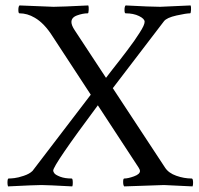

<svg xmlns="http://www.w3.org/2000/svg" viewBox="-20 -666 713 689"><path d="M171.9 -641.6Q199.2 -641.6 296.9 -646.5Q298.8 -642.6 298.3 -630.4Q297.9 -618.2 294.9 -618.2Q277.3 -618.2 256.8 -610.8Q236.3 -603.5 236.3 -586.9Q236.3 -575.2 248 -557.6L360.4 -386.7Q364.3 -392.6 383.3 -416.5Q402.3 -440.4 410.6 -451.2Q418.9 -461.9 436 -484.4Q453.1 -506.8 461.4 -519Q469.7 -531.2 480 -546.9Q490.2 -562.5 494.6 -572.3Q499 -582 499 -587.9Q499 -598.6 479 -608.4Q459 -618.2 430.7 -618.2Q426.8 -618.2 426.8 -630.4Q426.8 -642.6 430.7 -646.5Q521.5 -641.6 554.7 -641.6Q566.4 -641.6 664.1 -646.5Q666 -642.6 665.5 -630.4Q665 -618.2 662.1 -618.2Q648.4 -618.2 613.3 -610.4Q578.1 -602.5 568.4 -589.8L384.8 -349.6L572.3 -64.5Q585 -44.9 612.8 -35.2Q640.6 -25.4 668 -25.4Q672.9 -25.4 672.9 -9.8Q672.9 -1 670.9 2.9Q573.2 -2 568.4 -2Q562.5 -2 425.8 2.9Q421.9 -1 421.9 -13.2Q421.9 -25.4 425.8 -25.4Q439.5 -25.4 460.9 -33.2Q482.4 -41 482.4 -52.7Q482.4 -56.6 477.5 -64.5L331.1 -288.1Q170.9 -73.2 170.9 -53.7Q170.9 -49.8 175.3 -43.9Q179.7 -38.1 196.3 -31.7Q212.9 -25.4 237.3 -25.4Q241.2 -25.4 241.2 -9.8Q241.2 0 239.3 2.9Q148.4 -2 128.9 -2Q106.4 -2 8.8 2.9Q6.8 -2.9 6.8 -9.8Q6.8 -25.4 10.7 -25.4Q18.6 -25.4 31.7 -26.9Q44.9 -28.3 65.4 -35.2Q85.9 -42 96.7 -52.7L305.7 -326.2L168.9 -535.2Q138.7 -583 104.5 -602.5Q78.1 -618.2 49.8 -618.2Q45.9 -618.2 45.9 -630.4Q45.9 -642.6 49.8 -646.5Q169.9 -641.6 171.9 -641.6Z"/></svg>

Font: Crimson Text
Style: Regular
Weight: 400
Version: Version 0.13